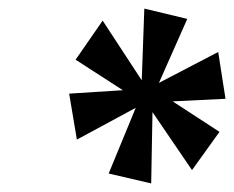

<svg xmlns="http://www.w3.org/2000/svg" viewBox="-20 -785 545 447"><path d="M332 -358 335 -524 427 -389 491 -478 382 -549 505 -555 488 -664 350 -592 416 -741 316 -765 310 -598 219 -737 156 -646 266 -575 141 -567 159 -460 296 -534 233 -381Z"/></svg>

Font: Noto Serif Condensed Extra
Style: Italic
Weight: 800
Width: 3
Italic angle: -12°
Designer: Monotype Design Team
Foundry: Monotype Imaging Inc.
Version: Version 1.901